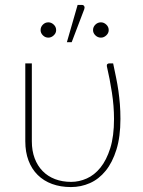

<svg xmlns="http://www.w3.org/2000/svg" viewBox="-20 -750 580 778"><path d="M82.5 0ZM109 -493V-177.5Q109 -139 120.5 -108.5Q132 -78 152.8 -56.8Q173.5 -35.5 203 -24.2Q232.5 -13 268.5 -13Q300.5 -13 331.5 -26.8Q362.5 -40.5 387 -70.8Q411.5 -101 426.8 -149.5Q442 -198 442 -268Q442 -320 433.5 -375Q425 -430 413 -481.5Q412 -487.5 415 -490.2Q418 -493 421.5 -493H438.5Q445 -462 450.5 -435.2Q456 -408.5 459.8 -382Q463.5 -355.5 465.8 -327.8Q468 -300 468 -268Q468 -196 451.8 -143.8Q435.5 -91.5 408 -57.8Q380.5 -24 344.2 -8Q308 8 267.5 8Q225.5 8 191.2 -4.5Q157 -17 132.8 -41Q108.5 -65 95.5 -99.5Q82.5 -134 82.5 -177.5V-493ZM251 -579 294.5 -730H312Q318.5 -730 321.2 -725Q324 -720 321.5 -713L270.5 -579ZM420.5 -628Q420.5 -616 410.8 -606.8Q401 -597.5 389 -597.5Q376 -597.5 366.5 -606.8Q357 -616 357 -628Q357 -641 366.5 -650.2Q376 -659.5 389 -659.5Q401 -659.5 410.8 -650.2Q420.5 -641 420.5 -628ZM207.5 -628Q207.5 -616 197.8 -606.8Q188 -597.5 176 -597.5Q163 -597.5 153.8 -606.8Q144.5 -616 144.5 -628Q144.5 -641 153.8 -650.2Q163 -659.5 176 -659.5Q188 -659.5 197.8 -650.2Q207.5 -641 207.5 -628Z"/></svg>

Font: Lato Thin
Style: Regular
Weight: 200
Designer: Lukasz Dziedzic
Foundry: tyPoland Lukasz Dziedzic
Version: Version 2.007; 2014-02-27